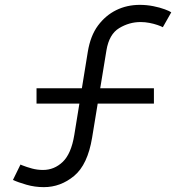

<svg xmlns="http://www.w3.org/2000/svg" viewBox="-20 -755 758 790"><path d="M160.3 15Q123.3 15 88.6 5Q53.8 -5 33.3 -14.7L64.3 -78Q67 -77 70.5 -75.2Q90.5 -67.3 112.1 -61.5Q133.7 -55.7 157 -55.7Q203.3 -55.7 238.2 -89Q273 -122.3 285.7 -199.7L341.3 -542Q352.2 -608.2 383.3 -650Q414.5 -691.8 458.4 -713.4Q502.3 -735 555.3 -735Q583.7 -735 610.8 -729.6Q638 -724.2 658.2 -716.6Q678.3 -709 684.7 -704.3L650 -643Q642.2 -647.3 627.5 -652.3Q612.8 -657.3 594.9 -660.8Q577 -664.3 558.3 -664.3Q511.8 -664.3 470.4 -639.3Q429 -614.3 418 -548L359 -188.7Q340.7 -77.5 285 -31.2Q229.3 15 160.3 15ZM130.3 -328.7V-391.7H613.3V-328.7Z"/></svg>

Font: Vela Sans GX ExtLt
Style: Regular
Weight: 200
Designer: Principal design: Mikhail Sharanda - project Manrope.
Design modification: Ravid Balaliev
Foundry: Mikhail Sharanda
Version: Version 1.001